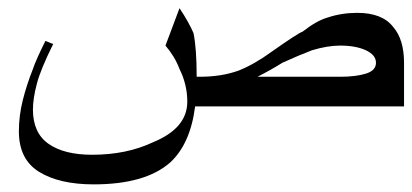

<svg xmlns="http://www.w3.org/2000/svg" viewBox="-20 -415 1032 481"><path d="M992.2 -148.4H468.8Q457 -54.7 406.2 -7.8Q343.8 46.9 214.8 46.9Q128.9 46.9 78.1 15.6Q27.3 -15.6 27.3 -85.9Q27.3 -125 37.1 -164.1Q46.9 -203.1 62.5 -242.2Q70.3 -265.6 93.8 -312.5L113.3 -304.7Q82 -242.2 72.3 -205.1Q62.5 -168 62.5 -140.6Q62.5 -82 101.6 -54.7Q140.6 -27.3 210.9 -27.3Q296.9 -27.3 363.3 -58.6Q449.2 -93.8 449.2 -160.2Q449.2 -203.1 429.7 -242.2Q418 -273.4 394.5 -300.8L429.7 -394.5Q453.1 -359.4 464.8 -332Q472.7 -293 472.7 -222.7H480.5Q535.2 -222.7 578.1 -238.3Q617.2 -253.9 660.2 -285.2Q726.6 -332 738.3 -335.9Q773.4 -363.3 800.8 -371.1Q835.9 -382.8 875 -382.8Q937.5 -382.8 964.8 -347.7Q992.2 -316.4 992.2 -257.8ZM921.9 -257.8Q921.9 -277.3 896.5 -289.1Q871.1 -300.8 832 -300.8Q800.8 -300.8 761.7 -289.1Q730.5 -277.3 687.5 -257.8Q656.2 -238.3 625 -222.7H832Q871.1 -222.7 896.5 -230.5Q921.9 -238.3 921.9 -257.8Z"/></svg>

Font: 和音 by 宁静之雨，公众号njzyshare
Style: Regular
Weight: 400
Designer: Steve Matteson
Foundry: Ascender Corporation
Version: Version 6.00;June 8, 2018;FontCreator 11.0.0.2388 32-bit